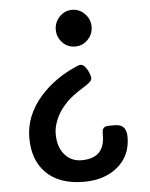

<svg xmlns="http://www.w3.org/2000/svg" viewBox="-55 -588 696 891"><g transform="rotate(-5 292.5 -142.0)"><path d="M466.8 8.8Q519.5 8.8 519.5 67.9Q519.5 155.3 457.5 207Q396.5 257.8 300.3 257.8Q184.1 257.8 122.1 193.8Q64.9 134.8 64.9 32.7Q64.9 -71.8 143.6 -160.6Q211.9 -236.8 316.9 -280.8Q324.7 -284.2 329.8 -284.2Q335 -284.2 339.1 -282.7Q343.3 -281.2 348.1 -276.4Q359.9 -264.6 367.7 -246.6Q375.5 -228.5 375.5 -218.5Q375.5 -208.5 364.3 -199Q353 -189.5 335 -178.2Q279.3 -143.6 255.6 -118.4Q231.9 -93.3 220 -74Q208 -54.7 201.2 -36.6Q188.5 -4.4 188.5 24.2Q188.5 52.7 194.8 75.4Q201.2 98.1 214.8 116.2Q246.1 157.2 297.9 157.2Q405.8 157.2 405.8 51.3Q405.8 28.8 409.2 22Q416 8.8 436 8.8ZM397.9 -456.1Q397.9 -421.4 373 -396Q349.1 -371.1 314 -371.1Q279.3 -371.1 255.4 -396Q231 -421.4 231 -456.1Q231 -491.2 255.4 -516.6Q279.8 -542 314 -542Q348.6 -542 373 -516.6Q397.9 -491.2 397.9 -456.1Z"/></g></svg>

Font: Capriola
Style: Regular
Weight: 400
Designer: Viktoriya Grabowska
Foundry: Viktoriya Grabowska
Version: Version 1.007